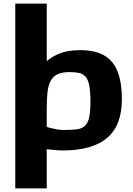

<svg xmlns="http://www.w3.org/2000/svg" viewBox="-20 -828 738 1068"><path d="M65 -808H240V-488Q267 -512 311.5 -530.5Q356 -549 428 -549Q549 -549 603.5 -483Q658 -417 658 -277Q658 -208 639.5 -155Q621 -102 581 -65.5Q541 -29 478 -10Q415 9 326 9Q321 9 311.5 8.5Q302 8 290 7Q278 6 265 4.5Q252 3 240 2V220H65ZM326 -105Q372 -105 402 -108Q432 -111 450 -126Q468 -141 475.5 -172.5Q483 -204 483 -261Q483 -317 477 -350Q471 -383 457 -400Q443 -417 421 -422Q399 -427 367 -427Q325 -427 300 -415Q275 -403 261.5 -377.5Q248 -352 244 -313.5Q240 -275 240 -223V-122Q255 -117 269 -114Q283 -111 295 -109Q307 -107 315.5 -106Q324 -105 326 -105Z"/></svg>

Font: Encode Sans Wide
Style: Bold
Weight: 700
Designer: Pablo Impallari, Andres Torresi
Foundry: Pablo Impallari, Andres Torresi
Version: Version 1.000; ttfautohint (v1.00) -l 8 -r 50 -G 200 -x 14 -